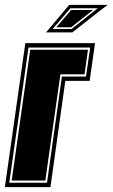

<svg xmlns="http://www.w3.org/2000/svg" viewBox="-46 -768 462 788"><path d="M-26 0 58 -591H344L322 -436H222L161 0ZM-8 -18H147L208 -454H307L324 -573H71ZM2 -27 78 -564H315L301 -463H202L140 -27ZM143 -635 238 -748H396L364 -724L251 -635ZM170 -649H248L355 -734H243ZM185 -656 246 -727H336L246 -656Z"/></svg>

Font: Alumni Sans Collegiate One SC
Style: Italic
Weight: 400
Italic angle: -8°
Designer: Robert E. Leuschke
Foundry: Robert E. Leuschke
Version: Version 1.100